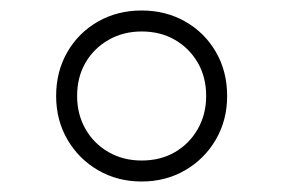

<svg xmlns="http://www.w3.org/2000/svg" viewBox="-20 -760 540 366"><path d="M250 -414Q204 -414 167 -435.5Q130 -457 108.5 -494Q87 -531 87 -577Q87 -624 108.5 -661Q130 -698 167 -719Q204 -740 250 -740Q296 -740 333 -719Q370 -698 391.5 -661Q413 -624 413 -577Q413 -531 391.5 -494Q370 -457 333 -435.5Q296 -414 250 -414ZM250 -454Q286 -454 313.5 -470Q341 -486 357 -514Q373 -542 373 -577Q373 -613 357 -640.5Q341 -668 313.5 -684Q286 -700 250 -700Q215 -700 187 -684Q159 -668 143 -640.5Q127 -613 127 -577Q127 -542 143 -514Q159 -486 187 -470Q215 -454 250 -454Z"/></svg>

Font: M PLUS Code Latin Light
Style: Regular
Weight: 300
Designer: Coji Morishita
Foundry: UNDERFOREST DESIGN
Version: Version 1.002; ttfautohint (v1.8.3)